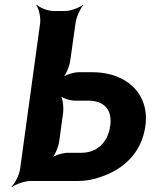

<svg xmlns="http://www.w3.org/2000/svg" viewBox="-20 -757 630 803"><path d="M274 -505 296 -661C299 -685 316 -722 328 -735L326 -737C313 -725 276 -711 252 -711H204C180 -711 145 -725 134 -737L132 -735C142 -722 151 -685 148 -661L64 -50C61 -26 42 11 28 24L29 26C44 14 83 0 107 0H304C339 0 371 -6 401 -17C492 -47 572 -114 588 -230C593 -264 590 -295 581 -323C554 -406 471 -455 366 -455H309C289 -455 252 -444 238 -431L240 -429C255 -441 271 -481 274 -505ZM441 -231C431 -158 383 -118 320 -118H263C243 -118 206 -107 192 -94L194 -92C209 -104 225 -144 228 -168L244 -286C247 -310 242 -350 231 -362L228 -360C238 -347 273 -336 293 -336H350C411 -336 451 -302 441 -231Z"/></svg>

Font: Asimov
Style: EdgeNarIt
Weight: 500
Designer: Google
Version: Version 2.000980: 2014